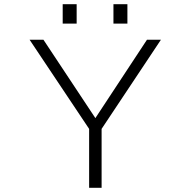

<svg xmlns="http://www.w3.org/2000/svg" viewBox="-20 -888 915 908"><path d="M401.5 0V-278.5L120 -700H185.5L431 -329.5L675 -700H741L460.5 -278.5V0ZM276.5 -868H342.5V-776.5H276.5ZM516.5 -868H582.5V-776.5H516.5Z"/></svg>

Font: Trispace SemiExpanded ExtraLight
Style: Regular
Weight: 200
Width: 6
Designer: Tyler Finck
Foundry: Etcetera Type Company
Version: Version 1.210; ttfautohint (v1.8.3)